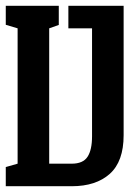

<svg xmlns="http://www.w3.org/2000/svg" viewBox="-20 -645 478 665"><path d="M0 -66.4 41 -78.1V-546.9L0 -559.1V-625H183.6V-558.6L150.4 -546.9V-78.1H228.5Q267.6 -78.1 283.2 -102Q298.8 -125.9 298.8 -172.9V-546.9H216.8V-625H408.2V-176.8Q408.2 -85.9 360.4 -43Q312.5 0 228.5 0H0Z"/></svg>

Font: Sudo Var
Style: Regular
Weight: 400
Monospace: yes
Designer: Jens Kutilek
Foundry: Jens Kutilek
Version: Version 0.065;FEAKit 1.0